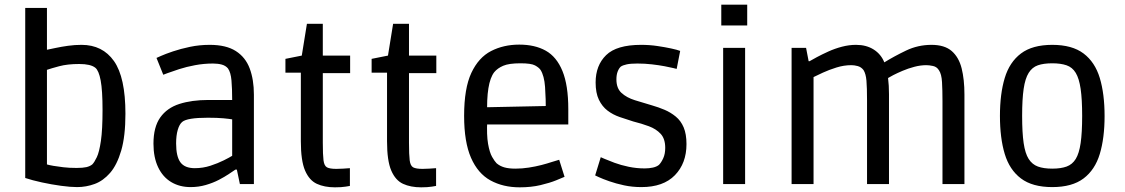

<svg xmlns="http://www.w3.org/2000/svg" viewBox="-20 -788 4815 822"><path d="M310 13Q282 13 241.5 7.5Q201 2 159.5 -7Q118 -16 88 -26V-754H181V-575Q196 -578 219.5 -583Q243 -588 271.5 -592Q300 -596 329 -596Q419 -596 468 -526.5Q517 -457 517 -301Q517 -205 499 -143.5Q481 -82 451.5 -48Q422 -14 385.5 -0.5Q349 13 310 13ZM308 -69Q335 -69 350 -72.5Q365 -76 375 -84Q384 -93 394.5 -115Q405 -137 412 -185Q419 -233 419 -317Q419 -401 411 -443.5Q403 -486 388 -498Q368 -514 319 -514Q269 -514 233.5 -504.5Q198 -495 181 -489V-84Q191 -81 208.5 -78Q226 -75 251 -72Q276 -69 308 -69Z M796 13Q749 13 713 -8.5Q677 -30 657 -72Q637 -114 637 -173Q637 -244 666 -285Q695 -326 748 -343Q801 -360 872 -360H974Q974 -409 971 -443.5Q968 -478 956 -495Q946 -507 929.5 -511.5Q913 -516 892 -516Q853 -516 815.5 -509Q778 -502 747 -492Q716 -482 697.5 -475Q679 -468 679 -468L650 -540Q650 -540 669 -548.5Q688 -557 720.5 -568Q753 -579 793.5 -587.5Q834 -596 878 -596Q948 -596 989.5 -569.5Q1031 -543 1049 -495Q1067 -447 1067 -383V0H1007L994 -62H988Q979 -56 960.5 -43.5Q942 -31 917 -18Q892 -5 861 4Q830 13 796 13ZM814 -68Q849 -68 881 -78.5Q913 -89 938 -101.5Q963 -114 974 -121V-277Q963 -279 937 -281.5Q911 -284 870 -284Q781 -284 760 -266Q748 -256 741 -232Q734 -208 734 -174Q734 -118 752.5 -93Q771 -68 814 -68Z M1414 14Q1369 14 1336.5 -1Q1304 -16 1286 -58Q1268 -100 1268 -183V-477H1202V-536L1272 -550L1294 -686H1362V-550H1479V-475H1362V-177Q1362 -125 1365 -101.5Q1368 -78 1380 -71.5Q1392 -65 1420 -65Q1436 -65 1449 -66Q1462 -67 1470 -67.5Q1478 -68 1478 -68V8Q1478 8 1460 11Q1442 14 1414 14Z M1783 14Q1738 14 1705.5 -1Q1673 -16 1655 -58Q1637 -100 1637 -183V-477H1571V-536L1641 -550L1663 -686H1731V-550H1848V-475H1731V-177Q1731 -125 1734 -101.5Q1737 -78 1749 -71.5Q1761 -65 1789 -65Q1805 -65 1818 -66Q1831 -67 1839 -67.5Q1847 -68 1847 -68V8Q1847 8 1829 11Q1811 14 1783 14Z M2205 14Q2134 14 2080 -15.5Q2026 -45 1996.5 -112.5Q1967 -180 1967 -292Q1967 -410 1998 -476Q2029 -542 2082.5 -569.5Q2136 -597 2203 -597Q2270 -597 2316.5 -571Q2363 -545 2388 -484Q2413 -423 2413 -321V-255H2022L2066 -271Q2063 -210 2069.5 -172.5Q2076 -135 2087 -116Q2098 -97 2106 -89Q2120 -77 2139 -71.5Q2158 -66 2187 -66Q2215 -66 2244 -70.5Q2273 -75 2298 -81.5Q2323 -88 2342.5 -94.5Q2362 -101 2374 -104L2397 -31Q2388 -27 2361 -16Q2334 -5 2294 4.5Q2254 14 2205 14ZM2066 -294 2022 -328 2359 -335 2317 -300Q2317 -368 2313.5 -416Q2310 -464 2294 -489Q2287 -499 2270.5 -508Q2254 -517 2208 -517Q2159 -517 2134.5 -506.5Q2110 -496 2096 -479Q2061 -434 2066 -294Z M2726 13Q2687 13 2652 5.5Q2617 -2 2588.5 -12Q2560 -22 2544 -29.5Q2528 -37 2528 -37L2552 -115Q2552 -115 2568 -108Q2584 -101 2611 -91Q2638 -81 2671.5 -74Q2705 -67 2740 -67Q2759 -67 2775 -70.5Q2791 -74 2801 -82Q2811 -92 2819.5 -110.5Q2828 -129 2828 -155Q2828 -194 2808.5 -215Q2789 -236 2758 -247.5Q2727 -259 2691 -268Q2662 -277 2633 -287Q2604 -297 2581 -314.5Q2558 -332 2544 -361Q2530 -390 2530 -435Q2530 -508 2575 -552Q2620 -596 2725 -596Q2761 -596 2794.5 -591Q2828 -586 2853.5 -580.5Q2879 -575 2892 -570L2877 -493Q2877 -493 2863 -496.5Q2849 -500 2825 -504.5Q2801 -509 2771 -512.5Q2741 -516 2709 -516Q2680 -516 2663.5 -512.5Q2647 -509 2638 -503Q2630 -496 2624.5 -482Q2619 -468 2619 -448Q2619 -410 2641 -390Q2663 -370 2698 -359Q2733 -348 2771 -337Q2799 -329 2825 -318Q2851 -307 2873 -289Q2895 -271 2907 -242.5Q2919 -214 2919 -171Q2919 -89 2869.5 -38Q2820 13 2726 13Z M3076 0V-583H3170V0ZM3068 -679V-768H3179V-679Z M3369 0V-583H3431L3442 -526H3446Q3456 -532 3477.5 -543.5Q3499 -555 3526.5 -567.5Q3554 -580 3584.5 -588Q3615 -596 3645 -596Q3689 -596 3720.5 -576Q3752 -556 3766 -521Q3808 -547 3859 -571.5Q3910 -596 3968 -596Q4024 -596 4054.5 -569.5Q4085 -543 4097 -495.5Q4109 -448 4109 -383V0H4015V-355Q4015 -402 4013 -436.5Q4011 -471 4000 -487Q3991 -502 3974.5 -505.5Q3958 -509 3946 -509Q3921 -509 3894.5 -502Q3868 -495 3844.5 -485Q3821 -475 3804.5 -466.5Q3788 -458 3782 -454Q3784 -438 3785 -421Q3786 -404 3786 -385V0H3692V-358Q3692 -413 3689.5 -442.5Q3687 -472 3677 -488Q3667 -501 3652.5 -505Q3638 -509 3625 -509Q3593 -509 3561 -499Q3529 -489 3503 -477Q3477 -465 3463 -458V0Z M4485 13Q4400 13 4351 -24Q4302 -61 4281.5 -129Q4261 -197 4261 -292Q4261 -386 4281.5 -454Q4302 -522 4351 -559Q4400 -596 4485 -596Q4570 -596 4619 -559Q4668 -522 4688.5 -454Q4709 -386 4709 -291Q4709 -197 4688.5 -129Q4668 -61 4619 -24Q4570 13 4485 13ZM4485 -66Q4522 -66 4546.5 -75Q4571 -84 4585.5 -107.5Q4600 -131 4606.5 -175.5Q4613 -220 4613 -292Q4613 -363 4606.5 -407.5Q4600 -452 4585.5 -476Q4571 -500 4546 -508.5Q4521 -517 4485 -517Q4448 -517 4423.5 -508.5Q4399 -500 4384 -476Q4369 -452 4362.5 -407.5Q4356 -363 4356 -292Q4356 -220 4362.5 -175.5Q4369 -131 4384 -107.5Q4399 -84 4423.5 -75Q4448 -66 4485 -66Z"/></svg>

Font: Ruda Medium
Style: Regular
Weight: 500
Version: Version 2.001